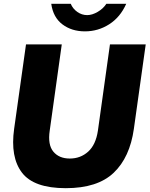

<svg xmlns="http://www.w3.org/2000/svg" viewBox="-20 -974 785 1004"><path d="M324 10Q157 10 95 -71Q33 -152 54 -301L116 -742H303L240 -291Q229 -217 259 -181Q289 -145 345 -145Q401 -145 441 -181Q481 -217 492 -291L555 -742H742L680 -300Q659 -151 574.5 -70.5Q490 10 324 10ZM248 -954H350Q361 -928 384.5 -911.5Q408 -895 436 -895Q462 -895 491 -912Q520 -929 536 -954H640Q609 -884 551 -847Q493 -810 424 -810Q355 -810 306.5 -846.5Q258 -883 248 -954Z"/></svg>

Font: Morrison ExtraBold
Style: Regular
Weight: 800
Designer: Pablo Impallari, Rodrigo Fuenzalida (Modified by Dan O. Williams)
Version: Version 0.03;June 6, 2019;FontCreator 11.5.0.2425 64-bit; tt